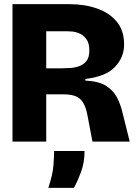

<svg xmlns="http://www.w3.org/2000/svg" viewBox="-20 -680 655 922"><path d="M40 0V-660H314Q387 -660 446.5 -639Q506 -618 541 -575.5Q576 -533 576 -466Q576 -405 532 -358.5Q488 -312 390 -301V-293Q454 -290 489 -268Q524 -246 541.5 -212.5Q559 -179 568 -140L603 0H424L399 -131Q389 -182 365 -204.5Q341 -227 284 -227H202V0ZM202 -352H277Q295 -352 317.5 -353.5Q340 -355 361 -362.5Q382 -370 395.5 -387.5Q409 -405 409 -437Q409 -472 395.5 -491Q382 -510 363.5 -518.5Q345 -527 327 -528.5Q309 -530 300 -530H202ZM212 222Q233 160 236.5 115Q240 70 240 45H386Q386 101 368.5 147.5Q351 194 335 222Z"/></svg>

Font: Bricolage Grotesque 48pt ExtraBold
Style: Regular
Weight: 800
Designer: Mathieu Triay
Foundry: Atelier Triay
Version: Version 1.000; ttfautohint (v1.8.4.7-5d5b);gftools[0.9.32]